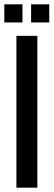

<svg xmlns="http://www.w3.org/2000/svg" viewBox="-43 -869 248 889"><path d="M-23 -849V-765H61V-849ZM101 -849V-765H185V-849ZM33 -703V0H130V-703Z"/></svg>

Font: Modon Arabic
Style: Bold
Weight: 700
Designer: Ahmedzaza
Foundry: Ahmedzaza
Version: Version 2.010